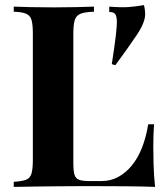

<svg xmlns="http://www.w3.org/2000/svg" viewBox="-20 -734 651 754"><path d="M349 -708V-688Q315 -687 297.5 -680.5Q280 -674 274 -656.5Q268 -639 268 -602V-94Q268 -63 272.5 -48Q277 -33 290.5 -28Q304 -23 331 -23H380Q414 -23 444 -39Q474 -55 498 -84.5Q522 -114 538 -155Q554 -196 562 -246H585Q582 -212 582 -158Q582 -135 583 -91Q584 -47 589 0Q538 -2 474 -2.5Q410 -3 360 -3Q335 -3 296 -3Q257 -3 212 -2.5Q167 -2 121 -1.5Q75 -1 34 0V-20Q66 -22 82 -28Q98 -34 103.5 -52Q109 -70 109 -106V-602Q109 -639 103.5 -656.5Q98 -674 81.5 -680.5Q65 -687 34 -688V-708Q59 -707 101.5 -706Q144 -705 192 -705Q236 -705 278.5 -706Q321 -707 349 -708ZM545 -714Q547 -709 548.5 -698Q550 -687 550 -678Q550 -646 518 -598Q486 -550 433 -478L419 -482Q431 -559 435 -595.5Q439 -632 439 -647Q439 -667 433.5 -677Q428 -687 409 -687V-708Q458 -704 487.5 -706.5Q517 -709 545 -714Z"/></svg>

Font: Playfair Display
Style: Bold
Weight: 700
Designer: Claus Eggers Sørensen
Foundry: Claus Eggers Sørensen
Version: Version 1.203